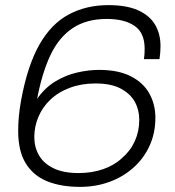

<svg xmlns="http://www.w3.org/2000/svg" viewBox="-20 -718 685 750"><path d="M293 12Q218 12 164 -10Q110 -32 80.5 -80Q51 -128 51 -207Q51 -233 53.5 -261.5Q56 -290 62 -324Q87 -461 133.5 -543Q180 -625 248.5 -661.5Q317 -698 403 -698Q474 -698 519 -678Q564 -658 585.5 -622Q607 -586 607 -538Q607 -526 606 -513Q605 -500 603 -487H542Q544 -498 544.5 -508.5Q545 -519 545 -528Q545 -590 505.5 -617Q466 -644 397 -644Q317 -644 263 -607.5Q209 -571 176.5 -501.5Q144 -432 125 -332Q156 -376 197 -400.5Q238 -425 282.5 -435Q327 -445 367 -445Q442 -445 491 -420Q540 -395 563.5 -352.5Q587 -310 587 -258Q587 -198 564 -148Q541 -98 500 -62Q459 -26 406 -7Q353 12 293 12ZM287 -42Q339 -42 382.5 -57Q426 -72 456 -100Q489 -128 506.5 -166.5Q524 -205 524 -250Q524 -289 506.5 -320.5Q489 -352 451.5 -372Q414 -392 353 -392Q298 -392 252.5 -375Q207 -358 175 -327Q146 -299 130 -261.5Q114 -224 114 -182Q114 -143 132.5 -111Q151 -79 189.5 -60.5Q228 -42 287 -42Z"/></svg>

Font: Archivo SemiExpanded ExtraLight
Style: Italic
Weight: 250
Width: 6
Italic angle: -10°
Designer: Hector Gatti
Foundry: Omnibus-Type
Version: Version 2.001